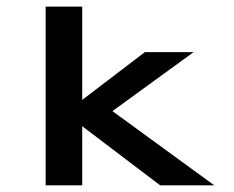

<svg xmlns="http://www.w3.org/2000/svg" viewBox="-20 -557 703 577"><path d="M227.1 0H117.2V-537.1H227.1V-256.8L415.5 -400.4H562L317.9 -223.1L624 0H461.4L227.1 -177.7Z"/></svg>

Font: Squarish Sans CT
Style: Regular
Weight: 400
Version: Version 0.9